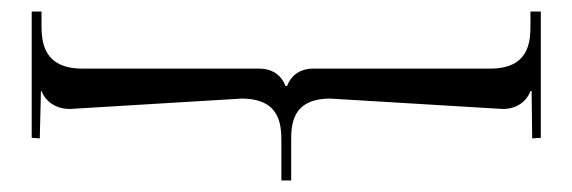

<svg xmlns="http://www.w3.org/2000/svg" viewBox="-20 -381 992 333"><path d="M524 -262C496 -262 483 -246 478 -232H475C470 -246 457 -262 429 -262H123C55 -262 52 -309 52 -337V-361H35V-142L49 -141L51 -223H52C57 -209 73 -192 101 -192L399 -210C467 -210 468 -163 468 -135V-68H485V-135C485 -163 485 -210 553 -210L852 -192C880 -192 895 -209 900 -223H902L903 -141L918 -142V-361H900V-337C900 -309 898 -262 830 -262Z"/></svg>

Font: FoglihtenDeH04
Style: Regular
Weight: 500
Version: Version 0.68